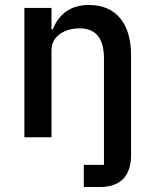

<svg xmlns="http://www.w3.org/2000/svg" viewBox="-20 -552 620 772"><path d="M317 111H398V-317C398 -398 365 -438 300 -438C272 -438 243 -431 222 -416C201 -401 187 -380 187 -349V0H78V-520H187V-434H192C215 -490 258 -532 338 -532C445 -532 507 -459 507 -330V71C507 151 469 200 381 200H317Z"/></svg>

Font: Plexus Sans Medium
Style: Regular
Weight: 500
Version: Version 2.001;PS 002.001;hotconv 1.0.70;makeotf.lib2.5.58329